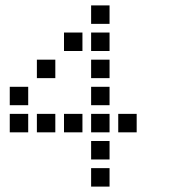

<svg xmlns="http://www.w3.org/2000/svg" viewBox="-20 -704 640 708"><path d="M317 -684Q316 -684 316 -684Q316 -684 316 -683V-617Q316 -616 316 -616Q316 -616 317 -616H383Q384 -616 384 -616Q384 -616 384 -617V-683Q384 -684 384 -684Q384 -684 383 -684ZM217 -584Q216 -584 216 -584Q216 -584 216 -583V-517Q216 -516 216 -516Q216 -516 217 -516H283Q284 -516 284 -516Q284 -516 284 -517V-583Q284 -584 284 -584Q284 -584 283 -584ZM317 -584Q316 -584 316 -584Q316 -584 316 -583V-517Q316 -516 316 -516Q316 -516 317 -516H383Q384 -516 384 -516Q384 -516 384 -517V-583Q384 -584 384 -584Q384 -584 383 -584ZM117 -484Q116 -484 116 -484Q116 -484 116 -483V-417Q116 -416 116 -416Q116 -416 117 -416H183Q184 -416 184 -416Q184 -416 184 -417V-483Q184 -484 184 -484Q184 -484 183 -484ZM317 -484Q316 -484 316 -484Q316 -484 316 -483V-417Q316 -416 316 -416Q316 -416 317 -416H383Q384 -416 384 -416Q384 -416 384 -417V-483Q384 -484 384 -484Q384 -484 383 -484ZM17 -384Q16 -384 16 -384Q16 -384 16 -383V-317Q16 -316 16 -316Q16 -316 17 -316H83Q84 -316 84 -316Q84 -316 84 -317V-383Q84 -384 84 -384Q84 -384 83 -384ZM317 -384Q316 -384 316 -384Q316 -384 316 -383V-317Q316 -316 316 -316Q316 -316 317 -316H383Q384 -316 384 -316Q384 -316 384 -317V-383Q384 -384 384 -384Q384 -384 383 -384ZM17 -284Q16 -284 16 -284Q16 -284 16 -283V-217Q16 -216 16 -216Q16 -216 17 -216H83Q84 -216 84 -216Q84 -216 84 -217V-283Q84 -284 84 -284Q84 -284 83 -284ZM117 -284Q116 -284 116 -284Q116 -284 116 -283V-217Q116 -216 116 -216Q116 -216 117 -216H183Q184 -216 184 -216Q184 -216 184 -217V-283Q184 -284 184 -284Q184 -284 183 -284ZM217 -284Q216 -284 216 -284Q216 -284 216 -283V-217Q216 -216 216 -216Q216 -216 217 -216H283Q284 -216 284 -216Q284 -216 284 -217V-283Q284 -284 284 -284Q284 -284 283 -284ZM317 -284Q316 -284 316 -284Q316 -284 316 -283V-217Q316 -216 316 -216Q316 -216 317 -216H383Q384 -216 384 -216Q384 -216 384 -217V-283Q384 -284 384 -284Q384 -284 383 -284ZM417 -284Q416 -284 416 -284Q416 -284 416 -283V-217Q416 -216 416 -216Q416 -216 417 -216H483Q484 -216 484 -216Q484 -216 484 -217V-283Q484 -284 484 -284Q484 -284 483 -284ZM317 -184Q316 -184 316 -184Q316 -184 316 -183V-117Q316 -116 316 -116Q316 -116 317 -116H383Q384 -116 384 -116Q384 -116 384 -117V-183Q384 -184 384 -184Q384 -184 383 -184ZM317 -84Q316 -84 316 -84Q316 -84 316 -83V-17Q316 -16 316 -16Q316 -16 317 -16H383Q384 -16 384 -16Q384 -16 384 -17V-83Q384 -84 384 -84Q384 -84 383 -84Z"/></svg>

Font: Doto Black SemiBold
Style: Regular
Weight: 600
Monospace: yes
Version: Version 1.000